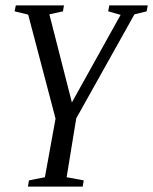

<svg xmlns="http://www.w3.org/2000/svg" viewBox="-20 -479 568 712"><path d="M163.1 -425.8 246.6 -99.1 427.2 -423.8 381.3 -437 385.3 -459H527.8L523.9 -437L478.5 -425.8L262.7 -40L227.1 178.2L290.5 189.9L286.6 212.9H83.5L87.4 189.9L146.5 178.2L186 -39.1L84.5 -424.8L34.2 -437L38.6 -459H217.3L213.4 -437Z"/></svg>

Font: Liberation Serif
Style: Italic
Weight: 400
Italic angle: -16.333°
Designer: Steve Matteson
Foundry: Ascender Corporation
Version: Version 2.1.5